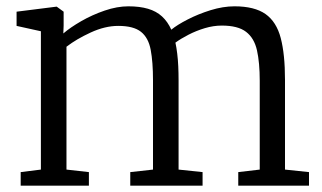

<svg xmlns="http://www.w3.org/2000/svg" viewBox="-20 -588 1020 608"><path d="M45.5 0V-43L109.5 -51V-489L32.5 -506V-551L159.5 -567L181.5 -551V-507L180.5 -482Q202.5 -501 237.2 -521Q272 -541 311.5 -554.5Q351 -568 386.5 -568Q422.5 -568 448.8 -560.2Q475 -552.5 493 -536Q511 -519.5 522.5 -494Q540.5 -509 574 -526.2Q607.5 -543.5 647 -555.8Q686.5 -568 722.5 -568Q786 -568 820.8 -543.5Q855.5 -519 869 -467.5Q882.5 -416 882.5 -335V-51L958.5 -43V0H734.5V-43L802.5 -51V-332Q802.5 -389.5 793.8 -428.5Q785 -467.5 759.2 -487.2Q733.5 -507 682.5 -507Q656 -507 628.5 -498.8Q601 -490.5 576.8 -478Q552.5 -465.5 535.5 -453Q539 -437 541.2 -418.2Q543.5 -399.5 544.5 -378.2Q545.5 -357 545.5 -333V-51L621.5 -43V0H392.5V-43L464.5 -51V-334Q464.5 -392 457.2 -430.2Q450 -468.5 426.5 -487.2Q403 -506 354.5 -506Q312.5 -506 267 -485Q221.5 -464 190.5 -440V-51L261.5 -43V0Z"/></svg>

Font: Merriweather 7pt Light
Style: Regular
Weight: 300
Designer: Eben Sorkin
Foundry: Eben Sorkin
Version: Version 2.200;gftools[0.9.31]